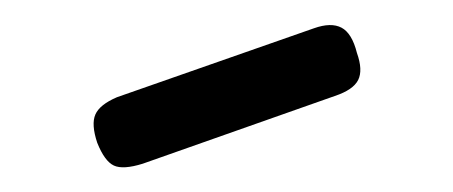

<svg xmlns="http://www.w3.org/2000/svg" viewBox="-20 -684 368 156"><path d="M96 -551Q80 -546 72.5 -549.5Q65 -553 59 -568Q54 -583 57.5 -591Q61 -599 75 -605L235 -661Q249 -666 257.5 -661.5Q266 -657 270 -641Q275 -627 271 -619Q267 -611 252 -606Z"/></svg>

Font: Fredoka SemiExpanded Light
Style: Regular
Weight: 300
Width: 6
Designer: Ben Nathan
Foundry: Milena B. Brandão, Ben Nathan
Version: Version 2.001